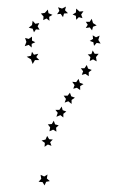

<svg xmlns="http://www.w3.org/2000/svg" viewBox="-20 -580 378 582"><path d="M115 -135 116 -147 106 -154 118 -157 123 -168 129 -158 140 -157 132 -149 136 -138 125 -142ZM130 -182 132 -194 125 -203 137 -204 143 -214 147 -203 158 -200 150 -193 151 -181 141 -187ZM151 -226 155 -238 148 -247H160L167 -257L170 -246L181 -242L172 -235V-224L163 -231ZM176 -269 180 -280 173 -290H185L192 -299L196 -288L207 -284L197 -277V-265L187 -273ZM202 -311 206 -322 199 -332 211 -331 218 -341 222 -329 233 -325 223 -319V-307L213 -314ZM228 -353 232 -364 225 -373H236L243 -383L247 -372L258 -368L249 -361V-349L239 -356ZM252 -395 254 -407 246 -415 257 -416 261 -427 267 -417H279L271 -407L273 -394L262 -400ZM265 -441 263 -452 252 -456 262 -462 261 -473 271 -467 282 -472 278 -459 285 -448 273 -450ZM259 -488 252 -497 240 -495 246 -505 240 -514H252L258 -523L262 -510L273 -503L262 -499ZM230 -525 219 -528 211 -520 210 -532 200 -536 210 -542 211 -554 221 -545 233 -546 226 -536ZM186 -540 174 -539 171 -528 164 -538 153 -537 160 -547 156 -558 168 -554 180 -560 177 -549ZM139 -535 129 -529 130 -517 121 -524 111 -519 112 -530 104 -539 116 -541 125 -551 127 -540ZM99 -510 94 -500 100 -490 89 -491 83 -482 79 -493 67 -496 77 -504 79 -517 87 -508ZM77 -469V-457L87 -452L76 -447V-436L67 -444L55 -440L60 -453L56 -465L67 -462ZM77 -423 83 -414 96 -417 90 -407 99 -398H86L79 -386L74 -400L61 -408L74 -411ZM131 -31 120 -29 115 -18 109 -28 97 -29 105 -38 103 -50 114 -45 124 -51 122 -39Z"/></svg>

Font: Santa christmas start
Style: Regular
Weight: 400
Designer: MUHAMMAD YONI
Version: Version 001.000